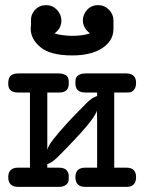

<svg xmlns="http://www.w3.org/2000/svg" viewBox="-20 -731 565 751"><path d="M12.2 -38.1Q12.2 -75.2 50.8 -75.2H97.2V-369.1H50.8Q11.7 -369.1 12.2 -403.8Q12.2 -427.7 22.7 -435.8Q33.2 -443.8 51.8 -443.8H209Q226.1 -443.8 238 -436.5Q250 -429.2 249 -405.8Q250 -368.7 210.9 -369.1H165V-145Q167 -152.8 173.1 -163.8Q179.2 -174.8 191.7 -189.9Q204.1 -205.1 213.6 -216.6Q223.1 -228 241.5 -248Q259.8 -268.1 267.8 -276.1Q275.9 -284.2 296.4 -305.2Q316.9 -326.2 318.8 -328.1Q340.8 -350.1 358.9 -355H359.9V-369.1H314Q274.9 -369.1 274.9 -404.8Q274.9 -416 276.4 -423.1Q277.8 -430.2 287.4 -437Q296.9 -443.8 314.9 -443.8H473.1Q512.2 -443.8 512.2 -407.2Q512.2 -390.1 505.1 -381.1Q498 -372.1 491 -370.6Q483.9 -369.1 474.1 -369.1H426.8V-75.2H474.1Q512.2 -75.2 512.2 -38.1Q512.2 0 475.1 0H314Q274.9 0 274.9 -38.1Q274.9 -75.2 314 -75.2H359.9V-266.1L358.9 -298.8Q351.1 -261.7 206.1 -117.2Q183.1 -94.2 165 -88.9V-75.2H210Q249 -75.2 249 -40Q249 -27.8 247.6 -21Q246.1 -14.2 236.6 -7.1Q227.1 0 209 0H51.8Q12.2 0 12.2 -38.1ZM100.1 -618.2Q100.1 -625 101.1 -629.4Q102.1 -633.8 101.1 -647.9Q100.1 -674.8 117.4 -692.9Q134.8 -710.9 159.9 -710.9Q185.1 -710.9 202.1 -693.4Q219.2 -675.8 220.2 -651.9Q220.2 -619.6 193.8 -601.1V-600.1Q222.7 -591.3 262.2 -590.8Q302.2 -590.8 331.1 -600.1V-601.1Q304.2 -622.1 304.2 -650.9Q304.2 -674.8 321 -692.9Q337.9 -710.9 363.8 -710.9Q388.7 -710.9 406.2 -692.9Q423.8 -674.8 423.8 -650.9V-618.2Q423.8 -571.3 379.9 -542.7Q335.9 -514.2 263.2 -514.2Q177.2 -514.2 138.7 -546.1Q100.1 -578.1 100.1 -618.2Z"/></svg>

Font: CMU Typewriter Text
Style: Bold
Weight: 700
Version: Version 0.7.0